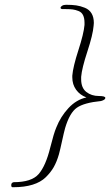

<svg xmlns="http://www.w3.org/2000/svg" viewBox="-20 -661 465 802"><path d="M341 -254Q314 -264 298 -286Q282 -308 282 -338Q282 -340 282 -341.5Q282 -343 282 -345Q285 -382 307.5 -451.5Q330 -521 333 -557Q333 -561 333 -566Q333 -585 327 -597.5Q321 -610 308 -615Q295 -620 284 -621.5Q273 -623 256 -623Q253 -623 248 -623Q243 -623 240 -623Q233 -624 233 -628.5Q233 -633 239.5 -637Q246 -641 256 -641Q281 -641 298.5 -638.5Q316 -636 334.5 -628.5Q353 -621 362.5 -605Q372 -589 372 -565Q372 -559 371 -553Q368 -516 345 -446Q322 -376 319 -340Q319 -335 319 -330Q319 -294 340.5 -277Q362 -260 393 -260Q420 -260 420 -252Q420 -244 402 -239Q331 -232 301 -211Q271 -190 252 -126Q247 -108 239 -71Q231 -34 226 -16Q217 15 204.5 37Q192 59 171 79.5Q150 100 116 110.5Q82 121 36 121Q35 121 33 121H32Q27 121 27 112Q27 102 37 100Q112 100 141.5 66Q171 32 190 -45Q205 -105 215 -128Q233 -174 266 -209.5Q299 -245 341 -254Z"/></svg>

Font: Bilbo Swash Caps
Style: Regular
Weight: 400
Designer: Robert E. Leuschke
Foundry: Robert E. Leuschke
Version: Version 1.002